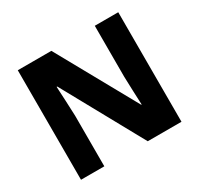

<svg xmlns="http://www.w3.org/2000/svg" viewBox="-151 -899 1124 1084"><g transform="rotate(-30 411.5 -357.0)"><path d="M739 0V-714H586V-383C587 -325 591 -254 593 -197H590L303 -714H84V0H236V-330C234 -391 230 -465 227 -523H231L519 0Z"/></g></svg>

Font: Noto Sans Telugu ExtraBold
Style: Regular
Weight: 800
Designer: Jelle Bosma - Monotype Design Team
Foundry: Monotype Imaging Inc.
Version: Version 2.005